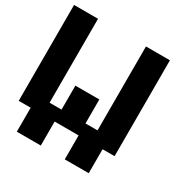

<svg xmlns="http://www.w3.org/2000/svg" viewBox="-173 -918 1038 1067"><g transform="rotate(30 346.0 -384.5)"><path d="M76.7 0V-153.8H0V-769H153.8V-230.5H230.5V-384.3H384.3V-230.5H461.4V-769H615.2V-153.8H538.1V0H384.3V-153.8H230.5V0Z"/></g></svg>

Font: Good Old DOS
Style: Regular
Weight: 400
Designer: Vasily Draigo
Foundry: Vasily Draigo
Version: 1.0